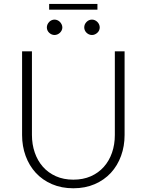

<svg xmlns="http://www.w3.org/2000/svg" viewBox="-20 -976 767 1004"><path d="M363.5 -36.5Q414.5 -36.5 454.8 -54.2Q495 -72 523 -103.5Q551 -135 565.8 -177.8Q580.5 -220.5 580.5 -270V-707.5H631.5V-270Q631.5 -211.5 613 -160.8Q594.5 -110 559.8 -72.2Q525 -34.5 475.2 -13Q425.5 8.5 363.5 8.5Q301.5 8.5 251.8 -13Q202 -34.5 167.2 -72.2Q132.5 -110 114 -160.8Q95.5 -211.5 95.5 -270V-707.5H147V-270.5Q147 -221 161.8 -178.2Q176.5 -135.5 204.2 -104Q232 -72.5 272.2 -54.5Q312.5 -36.5 363.5 -36.5ZM237 -955.5H489.5V-925.5H237ZM306 -832.5Q306 -824.5 302.5 -817.2Q299 -810 293.5 -804.8Q288 -799.5 280.5 -796.2Q273 -793 265 -793Q257 -793 249.8 -796.2Q242.5 -799.5 237 -804.8Q231.5 -810 228.2 -817.2Q225 -824.5 225 -832.5Q225 -840.5 228.2 -848Q231.5 -855.5 237 -861.2Q242.5 -867 249.8 -870.2Q257 -873.5 265 -873.5Q273 -873.5 280.5 -870.2Q288 -867 293.5 -861.2Q299 -855.5 302.5 -848Q306 -840.5 306 -832.5ZM501.5 -832.5Q501.5 -824.5 498.2 -817.2Q495 -810 489.2 -804.8Q483.5 -799.5 476.2 -796.2Q469 -793 461 -793Q452.5 -793 445.2 -796.2Q438 -799.5 432.5 -804.8Q427 -810 423.8 -817.2Q420.5 -824.5 420.5 -832.5Q420.5 -849 432.5 -861.2Q444.5 -873.5 461 -873.5Q469 -873.5 476.2 -870.2Q483.5 -867 489.2 -861.2Q495 -855.5 498.2 -848Q501.5 -840.5 501.5 -832.5Z"/></svg>

Font: Lato 2
Style: Regular
Weight: 300
Designer: Lukasz Dziedzic with Adam Twardoch and Botio Nikoltchev
Foundry: tyPoland Lukasz Dziedzic
Version: Version 2.015; 2015-08-06; http://www.latofonts.com/